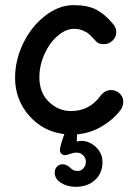

<svg xmlns="http://www.w3.org/2000/svg" viewBox="-20 -513 510 740"><path d="M408.2 -166Q427.2 -166 441.2 -152.8Q455.1 -139.6 455.1 -122.1Q455.1 -102.1 443.8 -87.9Q417.5 -52.7 373.3 -26.4Q329.1 0 276.9 4.9L275.9 32.2Q288.1 29.8 292 29.8Q324.7 29.8 349.9 54Q375 78.1 375 110.8Q375 154.8 346.2 180.9Q317.4 207 272 207Q239.7 207 215.3 191.9Q190.9 176.8 190.9 151.9Q190.9 138.7 199.5 129.4Q208 120.1 221.2 120.1Q237.3 120.1 252 134.8Q263.2 146 278.8 146Q292 146 301.5 135.7Q311 125.5 311 109.9Q311 95.7 300.5 85.4Q290 75.2 274.9 75.2Q263.7 75.2 250.5 80.1Q237.3 85 230 85Q222.2 85 216.6 79.3Q210.9 73.7 210.9 64.9Q210.9 51.8 228 3.9Q146 -5.9 92 -67.6Q38.1 -129.4 38.1 -212.9Q38.1 -280.8 69.3 -345.7Q100.6 -410.6 153.6 -451.9Q206.5 -493.2 264.2 -493.2Q316.9 -493.2 349.6 -476.6Q382.3 -460 413.1 -423.8Q428.2 -407.2 428.2 -389.2Q428.2 -370.1 413.8 -356.4Q399.4 -342.8 379.9 -342.8Q367.2 -342.8 359.4 -346.7Q351.6 -350.6 341.8 -362.8Q330.1 -375.5 322.3 -382.3Q314.5 -389.2 299.1 -395.5Q283.7 -401.9 265.1 -401.9Q233.9 -401.9 202.6 -375.2Q171.4 -348.6 151.6 -304.9Q131.8 -261.2 131.8 -214.8Q131.8 -155.8 168.5 -120.4Q205.1 -85 253.9 -85Q323.2 -85 365.2 -141.1Q383.3 -166 408.2 -166Z"/></svg>

Font: Comic Neue
Style: Bold
Weight: 700
Designer: Craig Rozynski
Foundry: Craig Rozynski
Version: Version 2.003;hotconv 1.0.109;makeotfexe 2.5.65596